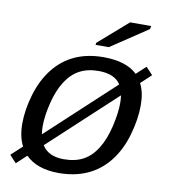

<svg xmlns="http://www.w3.org/2000/svg" viewBox="-81 -783 763 863"><g transform="rotate(10 300.0 -351.5)"><path d="M244.1 9.8Q145 9.8 92.8 -42.5L46.9 0L16.1 -33.2L66.4 -79.6Q44.9 -121.1 44.9 -181.2Q44.9 -245.1 66.2 -315.7Q87.4 -386.2 127.7 -436.8Q168 -487.3 224.4 -512.7Q280.8 -538.1 353.5 -538.1Q457.5 -538.1 507.8 -489.3L550.8 -529.3L582 -496.1L534.7 -452.1Q555.2 -412.6 555.2 -354Q555.2 -290.5 534.4 -218Q513.7 -145.5 472.9 -93.8Q432.1 -42 374.5 -16.1Q316.9 9.8 244.1 9.8ZM462.4 -348.1Q462.4 -363.3 460 -382.8L156.7 -101.6Q185.5 -55.2 255.9 -55.2Q308.1 -55.2 344.7 -75Q381.3 -94.7 407.5 -137Q433.6 -179.2 448 -240.7Q462.4 -302.2 462.4 -348.1ZM137.2 -185.1Q137.2 -165.5 140.1 -148.4L443.4 -429.7Q415.5 -473.1 342.3 -473.1Q292 -473.1 255.4 -453.4Q218.8 -433.6 192.6 -392.6Q166.5 -351.6 151.9 -291.5Q137.2 -231.4 137.2 -185.1ZM307.6 -586.4 309.6 -596.2 443.4 -712.9H539.6L536.6 -698.7L368.2 -586.4Z"/></g></svg>

Font: Cousine
Style: Italic
Weight: 400
Italic angle: -12°
Monospace: yes
Designer: Steve Matteson
Foundry: Monotype Imaging Inc.
Version: Version 1.21